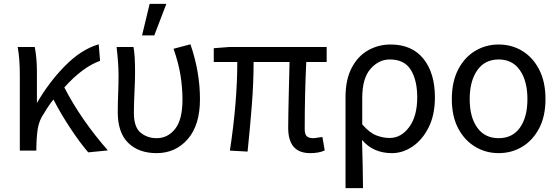

<svg xmlns="http://www.w3.org/2000/svg" viewBox="-20 -769 2869 988"><path d="M434 15Q388 -39 339.5 -113Q291 -187 255 -257Q229 -225 208 -188Q181 -151 174 -104.5Q167 -58 167 6H82V-381Q82 -468 71 -527H159Q170 -468 170 -400V-232H166Q229 -343 313.5 -429Q398 -515 488 -541L495 -456Q405 -424 311 -319Q396 -154 535 5Z M774 -587H711L750 -749H836ZM786 19Q694 19 640 -33.5Q586 -86 586 -192Q586 -239 588 -286Q590 -333 590 -381Q590 -442 580 -527H667Q675 -484 675 -400Q675 -355 672 -295Q669 -235 669 -187Q669 -115 703.5 -86.5Q738 -58 786 -58Q843 -58 881 -105.5Q919 -153 919 -256Q919 -317 909 -380.5Q899 -444 873 -518L960 -541Q1009 -399 1009 -259Q1009 -125 946 -53Q883 19 786 19Z M1576 19Q1463 19 1463 -111Q1463 -160 1466 -288L1470 -450H1285Q1285 -342 1275.5 -223Q1266 -104 1254 11L1163 6Q1201 -243 1201 -450H1080V-521L1158 -527H1661V-450H1556Q1548 -285 1548 -105Q1548 -78 1558.5 -68Q1569 -58 1592 -58Q1600 -58 1617 -61L1639 -64L1651 5Q1622 19 1576 19Z M1848 199H1758V-269Q1758 -359 1789.5 -419.5Q1821 -480 1874 -510Q1927 -540 1990 -540Q2100 -540 2159 -466.5Q2218 -393 2218 -268Q2218 -178 2186 -114Q2154 -50 2103.5 -15.5Q2053 19 1997 19Q1900 19 1843 -49Q1847 89 1848 199ZM1985 -59Q2044 -59 2085.5 -115Q2127 -171 2127 -268Q2127 -356 2094 -409.5Q2061 -463 1986 -463Q1929 -463 1886.5 -414.5Q1844 -366 1844 -265V-129Q1881 -86 1916 -72.5Q1951 -59 1985 -59Z M2546 19Q2480 19 2425 -14Q2370 -47 2337.5 -109Q2305 -171 2305 -259Q2305 -348 2337.5 -411Q2370 -474 2425 -507Q2480 -540 2546 -540Q2613 -540 2667.5 -507Q2722 -474 2754.5 -411Q2787 -348 2787 -259Q2787 -171 2754.5 -109Q2722 -47 2667.5 -14Q2613 19 2546 19ZM2546 -58Q2617 -58 2655.5 -112Q2694 -166 2694 -259Q2694 -352 2655.5 -407.5Q2617 -463 2546 -463Q2475 -463 2436 -407.5Q2397 -352 2397 -259Q2397 -166 2436 -112Q2475 -58 2546 -58Z"/></svg>

Font: LXGW 975 Gothic SC
Style: Regular
Weight: 400
Version: Version 2.01;February 25, 2021